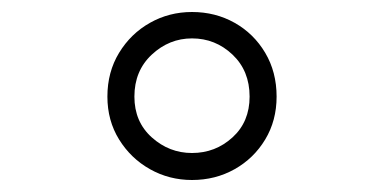

<svg xmlns="http://www.w3.org/2000/svg" viewBox="-20 -746 640 320"><path d="M300 -446Q262 -446 230 -464Q198 -482 178.5 -513.5Q159 -545 159 -585Q159 -626 178.5 -658Q198 -690 230 -708Q262 -726 300 -726Q339 -726 371 -708Q403 -690 422 -658Q441 -626 441 -585Q441 -545 422 -513.5Q403 -482 371 -464Q339 -446 300 -446ZM300 -491Q339 -491 367.5 -517Q396 -543 396 -585Q396 -628 367.5 -655Q339 -682 300 -682Q262 -682 233 -655Q204 -628 204 -585Q204 -543 233 -517Q262 -491 300 -491Z"/></svg>

Font: Geist Mono ExtraLight
Style: Regular
Weight: 200
Monospace: yes
Designer: Basement.studio, Andrés Briganti, Mateo Zaragoza
Foundry: Basement.studio, Vercel, Andrés Briganti, Guido Ferreyra, Mateo Zaragoza
Version: Version 1.500; ttfautohint (v1.8.4.7-5d5b)